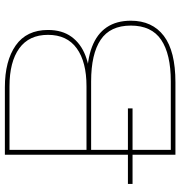

<svg xmlns="http://www.w3.org/2000/svg" viewBox="4 -744 740 788"><g transform="rotate(-90 374.0 -350.0)"><path d="M133 0V-700H410Q518 -700 581.5 -655.5Q645 -611 645 -523Q645 -465 617 -426.5Q589 -388 539 -369Q489 -350 424 -350L441 -363Q522 -363 575.5 -342.5Q629 -322 656 -282Q683 -242 683 -183Q683 -95 620.5 -47.5Q558 0 430 0ZM13 -176V-195H135H150H323V-176H150H135ZM153 -19H434Q546 -19 604.5 -58.5Q663 -98 663 -183Q663 -268 604.5 -307Q546 -346 434 -346H148V-365H414Q514 -365 569.5 -405Q625 -445 625 -523Q625 -601 569.5 -641Q514 -681 414 -681H153Z"/></g></svg>

Font: Montserrat Thin Thin
Style: Regular
Weight: 250
Version: Version 9.000